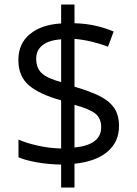

<svg xmlns="http://www.w3.org/2000/svg" viewBox="-20 -779 612 857"><path d="M252.9 58.1V-44.4Q196.8 -45.4 145.8 -54.2Q94.7 -63 62.5 -77.1V-156.2Q96.2 -140.6 148.9 -128.9Q201.7 -117.2 252.9 -116.2V-331.1Q156.2 -357.9 109.1 -398.2Q62 -438.5 62 -510.7Q62 -585 114 -627.2Q166 -669.4 252.9 -674.3V-758.8H312.5V-675.3Q364.7 -673.8 407.7 -663.8Q450.7 -653.8 487.3 -638.2L461.9 -570.3Q428.7 -583.5 390.1 -592.8Q351.6 -602.1 312.5 -605.5V-392.1Q377.9 -373 422.1 -351.6Q466.3 -330.1 488.8 -298.3Q511.2 -266.6 511.2 -216.3Q511.2 -145 459 -101.3Q406.7 -57.6 312.5 -48.3V58.1ZM252.9 -412.6V-603.5Q197.8 -599.6 169.7 -577.1Q141.6 -554.7 141.6 -517.6Q141.6 -474.6 167 -451.7Q192.4 -428.7 252.9 -412.6ZM312.5 -120.6Q431.6 -132.3 431.6 -210.9Q431.6 -251.5 405.3 -272.2Q378.9 -293 312.5 -311Z"/></svg>

Font: Open Sans
Style: Regular
Weight: 400
Designer: Monotype Design Team
Foundry: Monotype Imaging Inc.
Version: Version 3.000; ttfautohint (v1.8.4)